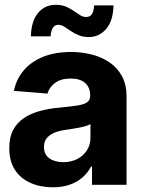

<svg xmlns="http://www.w3.org/2000/svg" viewBox="-20 -769 591 799"><path d="M199.8 10.4Q147.8 10.4 106.6 -8Q65.4 -26.3 42 -62.4Q18.6 -98.5 18.6 -152.3Q18.6 -198 35.1 -228.7Q51.6 -259.4 80.4 -278.3Q109.2 -297.2 145.9 -307.1Q182.7 -317 223.4 -320.7Q270.9 -325.3 299.9 -329.6Q328.8 -333.9 342 -342.9Q355.3 -352 355.3 -369.3V-371.7Q355.3 -405.2 334.2 -423.7Q313.1 -442.2 274.6 -442.2Q233.8 -442.2 209.6 -424.4Q185.4 -406.6 177.5 -379.5L37.7 -390.8Q48.3 -440.6 79.5 -477Q110.7 -513.3 160.3 -533Q209.9 -552.7 275.2 -552.7Q320.6 -552.7 362.1 -542.1Q403.6 -531.4 436.2 -509.1Q468.8 -486.7 487.7 -451.7Q506.6 -416.7 506.6 -368.2V0H362.9V-76H359Q345.7 -50.5 323.8 -31.1Q301.9 -11.7 271.1 -0.7Q240.3 10.4 199.8 10.4ZM243 -94.1Q276.4 -94.1 301.9 -107.5Q327.4 -120.9 341.9 -143.7Q356.4 -166.5 356.4 -194.9V-252.7Q349.6 -248.4 337.2 -244.6Q324.8 -240.8 309.5 -237.8Q294.2 -234.8 279.2 -232.5Q264.1 -230.3 251.8 -228.5Q224.9 -224.7 204.9 -216.1Q185 -207.4 173.9 -193.1Q162.9 -178.8 162.9 -157.4Q162.9 -126.3 185.4 -110.2Q207.9 -94.1 243 -94.1ZM349.2 -614.8Q325.5 -614.8 307.1 -622.5Q288.7 -630.1 274.1 -640.3Q259.5 -650.6 247.1 -658.2Q234.8 -665.8 223 -665.8Q207.7 -665.8 199.7 -652.6Q191.6 -639.4 190.6 -617.8H108.6Q110.1 -681.2 138.3 -715.1Q166.5 -749 212.1 -749Q235.9 -749 254.1 -741.5Q272.3 -733.9 286.6 -723.7Q300.9 -713.5 313.2 -705.9Q325.6 -698.3 338.1 -698.3Q355.3 -698.3 362.8 -710.7Q370.4 -723 371.7 -746.5H452.3Q451.2 -683.4 422.2 -649.1Q393.2 -614.8 349.2 -614.8Z"/></svg>

Font: Inter Tight
Style: Regular
Weight: 400
Designer: Rasmus Andersson
Foundry: rsms
Version: Version 3.002